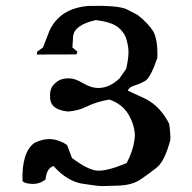

<svg xmlns="http://www.w3.org/2000/svg" viewBox="-20 -545 649 650"><path d="M96.2 -61Q153.3 -90.3 207 -54.2L223.6 -10.3Q277.8 30.8 310.1 32.7Q342.3 34.7 408.7 7.3Q430.2 -33.2 435.5 -72.5Q440.9 -111.8 415.5 -156.7Q393.6 -193.4 350.1 -208Q305.7 -200.2 274.9 -184.8Q244.1 -169.4 210 -167.5Q154.3 -172.9 149.9 -209.5L149.4 -223.1Q149.4 -244.1 159.9 -256.3Q170.4 -268.6 182.4 -274.2Q194.3 -279.8 214.1 -279.8Q233.9 -279.8 261 -263.4Q288.1 -247.1 312.5 -247.1Q350.6 -247.1 384.8 -279.8L407.2 -312Q414.6 -345.7 415 -365.7Q415.5 -385.7 408.4 -410.6Q401.4 -435.5 379.6 -452.9Q357.9 -470.2 304.7 -477.1Q230.5 -460.4 227.5 -421.4Q226.6 -402.3 225.1 -384.3L242.2 -370.1L238.8 -360.8L104.5 -360.4L106 -370.1L125.5 -384.3L147.5 -440.9Q183.1 -517.6 280.3 -524.9Q374.5 -527.3 406.7 -514.6L444.8 -495.1Q481 -467.3 499 -438.5Q514.6 -410.2 512.7 -349.1Q489.7 -281.7 471.4 -271.2Q453.1 -260.7 435.1 -255.4Q417 -250 412.6 -238.3L471.7 -210.9Q522 -186 552.7 -126Q557.6 -92.3 556.6 -70.8Q537.1 1.5 510.7 22.2Q484.4 43 456.3 62.3Q428.2 81.5 381.8 83.3Q335.4 85 324 85Q312.5 85 260.3 77.1Q208 69.3 161.1 17.1Q137.7 24.4 134.3 62.5Q113.3 78.6 88.9 77.6Q64.5 76.7 56.2 68.4Q53.2 -29.8 96.2 -61Z"/></svg>

Font: Panteley
Style: Regular
Weight: 500
Designer: Kalashnikov Yuriy
Foundry: Øêîëà ïàâà èìåíè ñâÿòîãî àâíîàïîñòîëüíîãî Âëàäèìèà
Version: Version 1.80 April 12, 2018